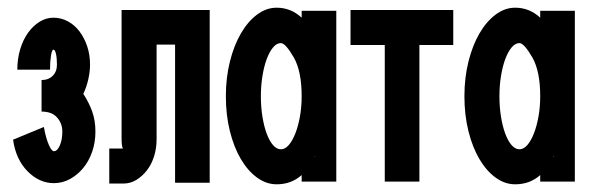

<svg xmlns="http://www.w3.org/2000/svg" viewBox="-20 -474 1539 499"><path d="M25 -293Q25 -321 32.5 -346Q40 -371 53 -389Q66 -407 83 -417.5Q100 -428 119 -428Q139 -428 156.5 -418.5Q174 -409 186.5 -392.5Q199 -376 206.5 -354Q214 -332 214 -306Q214 -288 209.5 -268Q205 -248 197 -231H196Q211 -208 219.5 -184.5Q228 -161 228 -132Q228 -104 219.5 -79.5Q211 -55 196 -37Q181 -19 161.5 -8.5Q142 2 120 2Q82 2 51.5 -29Q21 -60 14 -111L94 -144Q99 -116 106.5 -98.5Q114 -81 120 -81Q129 -81 135.5 -96Q142 -111 142 -132Q142 -153 128.5 -168.5Q115 -184 88 -184V-266Q106 -266 117 -277Q128 -288 128 -306Q128 -323 125.5 -334Q123 -345 119 -345Q115 -345 112.5 -329.5Q110 -314 110 -293Z M525 -448V1H435V-358H387V-112Q387 -89 380.5 -68Q374 -47 362 -31.5Q350 -16 334.5 -6.5Q319 3 301 3H264V-88H300Q298 -89 297 -96Q296 -103 296 -112V-448Z M854 -446V-2H764V-19Q737 5 699 5Q672 5 648 -12.5Q624 -30 606 -60.5Q588 -91 577.5 -133Q567 -175 567 -224Q567 -272 577.5 -314Q588 -356 606 -387Q624 -418 648 -436Q672 -454 699 -454Q736 -454 764 -428V-446ZM798 -68Q798 -67 797 -67H800ZM744 -324Q722 -362 710 -362Q699 -362 689.5 -350.5Q680 -339 673 -320Q666 -301 662 -276Q658 -251 658 -224Q658 -196 662 -171Q666 -146 673 -127Q680 -108 689.5 -97Q699 -86 710 -86Q721 -86 730.5 -97Q740 -108 747.5 -127Q755 -146 759.5 -171Q764 -196 764 -224Q764 -288 744 -324Z M1158 -357H1070V-2H980V-357H891V-448H1158Z M1474 -446V-2H1384V-19Q1357 5 1319 5Q1292 5 1268 -12.5Q1244 -30 1226 -60.5Q1208 -91 1197.5 -133Q1187 -175 1187 -224Q1187 -272 1197.5 -314Q1208 -356 1226 -387Q1244 -418 1268 -436Q1292 -454 1319 -454Q1356 -454 1384 -428V-446ZM1418 -68Q1418 -67 1417 -67H1420ZM1364 -324Q1342 -362 1330 -362Q1319 -362 1309.5 -350.5Q1300 -339 1293 -320Q1286 -301 1282 -276Q1278 -251 1278 -224Q1278 -196 1282 -171Q1286 -146 1293 -127Q1300 -108 1309.5 -97Q1319 -86 1330 -86Q1341 -86 1350.5 -97Q1360 -108 1367.5 -127Q1375 -146 1379.5 -171Q1384 -196 1384 -224Q1384 -288 1364 -324Z"/></svg>

Font: Fundamental  Brigade Condensed
Style: Regular
Weight: 400
Width: 3
Designer: Peter Wiegel, original typeface by Carl Albert Fahrenwaldt 1901
Foundry: Peter Wiegel
Version: Version 0.000 2012 initial release